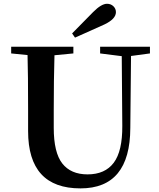

<svg xmlns="http://www.w3.org/2000/svg" viewBox="-20 -993 856 1031"><path d="M382.8 -791 367.2 -813.5Q386.7 -834 424.8 -872.1Q462.9 -910.2 480.5 -928.7Q524.4 -972.7 554.7 -972.7Q575.2 -972.7 588.9 -959.5Q602.5 -946.3 602.5 -927.7Q602.5 -891.6 542 -862.3Q523.4 -853.5 468.3 -829.1Q413.1 -804.7 382.8 -791ZM785.2 -742.2V-706.1L683.6 -692.4L679.7 -305.7Q678.7 18.6 412.1 18.6Q130.9 18.6 130.9 -289.1V-400.4Q130.9 -598.6 127.9 -697.3L40 -706.1V-742.2H374V-706.1L272.5 -696.3Q268.6 -567.4 268.6 -400.4V-306.6Q268.6 -173.8 314.5 -115.2Q360.4 -56.6 450.2 -56.6Q543.9 -56.6 590.8 -119.1Q637.7 -181.6 636.7 -317.4L633.8 -691.4L517.6 -706.1V-742.2Z"/></svg>

Font: GenRyuMin TW TTF Bold
Style: Regular
Weight: 700
Version: Version 1.300